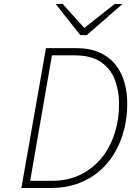

<svg xmlns="http://www.w3.org/2000/svg" viewBox="-20 -941 688 961"><path d="M87 0 210 -700H360Q432 -700 481.2 -676.8Q530.5 -653.5 560.5 -614.2Q590.5 -575 603.8 -525.2Q617 -475.5 617 -422Q617 -356.5 601.8 -294.8Q586.5 -233 555.8 -179.5Q525 -126 479 -85.8Q433 -45.5 371.5 -22.8Q310 0 233 0ZM131 -36H240Q319 -36 381.2 -66Q443.5 -96 487 -148.8Q530.5 -201.5 553.2 -271.8Q576 -342 576 -422Q576 -485 555.5 -540.2Q535 -595.5 486.2 -629.8Q437.5 -664 353 -664H240ZM382 -765 259 -921H294L402 -801L554 -921H593L414 -765Z"/></svg>

Font: Overpass Thin
Style: Italic
Weight: 250
Italic angle: -10°
Designer: Delve Withrington, Dave Bailey, Thomas Jockin
Foundry: Delve Fonts LLC
Version: Version 4.000